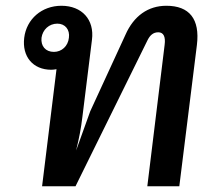

<svg xmlns="http://www.w3.org/2000/svg" viewBox="-20 -646 732 666"><path d="M126 0H242L492 -507C500 -523 511 -534 529 -534C547 -534 555 -519 551 -490L491 0H602L663 -490C674 -580 637 -626 557 -626C494 -626 444 -591 415 -525L293 -260L244 -124C255 -169 261 -200 266 -242L299 -508C308 -578 264 -626 193 -626C125 -626 72 -580 64 -515C56 -450 94 -404 158 -404C164 -404 170 -405 176 -406ZM124 -515C128 -543 150 -564 179 -564C206 -564 223 -543 219 -515C216 -486 194 -466 167 -466C138 -466 121 -486 124 -515Z"/></svg>

Font: TPK Tissa Web SemiBold
Style: Italic
Weight: 600
Italic angle: -7°
Designer: Jacques Le Bailly, Suppakit Chalermlarp | Katatrad Co.,Ltd.
Foundry: Jacques Le Bailly, Cadson Demak Co.,Ltd.
Version: Version 5.000;Glyphs 3.1.2 (3151)